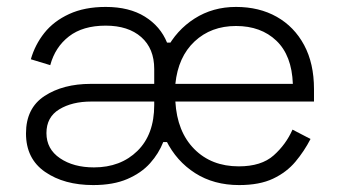

<svg xmlns="http://www.w3.org/2000/svg" viewBox="-20 -520 986 554"><path d="M430 -247Q430 -319 459.5 -376Q489 -433 541.5 -466.5Q594 -500 661 -500Q728 -500 778.5 -471.5Q829 -443 857.5 -390Q886 -337 886 -263V-227H486Q491 -140 540.5 -90Q590 -40 669 -40Q734 -40 769.5 -71.5Q805 -103 824 -146L876 -119Q858 -84 832.5 -53.5Q807 -23 768 -4.5Q729 14 670 14Q597 14 543 -20.5Q489 -55 459.5 -114.5Q430 -174 430 -247ZM425 -217V-227H243Q188 -227 151 -204.5Q114 -182 114 -136Q114 -90 153 -63.5Q192 -37 251 -37Q328 -37 376.5 -84.5Q425 -132 425 -217ZM55 -135Q55 -208 108.5 -243Q162 -278 242 -278H425V-321Q425 -380 387.5 -413Q350 -446 285 -446Q219 -446 179 -415Q139 -384 125 -332L69 -349Q81 -391 108 -425Q135 -459 179.5 -479.5Q224 -500 285 -500Q353 -500 398 -472Q443 -444 462 -397H483L461 -253L476 -110H451Q438 -77 413 -49Q388 -21 347.5 -3.5Q307 14 249 14Q165 14 110 -24Q55 -62 55 -135ZM825 -278Q822 -360 777.5 -402.5Q733 -445 661 -445Q589 -445 541.5 -400.5Q494 -356 486 -278Z"/></svg>

Font: Space 7353
Style: Regular
Weight: 400
Designer: Christine Claussen + Ruben Lyon  (Space 7353)
Version: Version 1.000;FEAKit 1.0